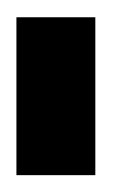

<svg xmlns="http://www.w3.org/2000/svg" viewBox="27 -379 134 228"><g transform="rotate(-90 94.0 -265.0)"><path d="M0 -312.5H187.5V-218.8H0Z"/></g></svg>

Font: OswaldRegular
Style: Regular
Weight: 400
Designer: vernon adams
Foundry: vernon adams
Version: Version 1.000